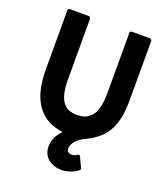

<svg xmlns="http://www.w3.org/2000/svg" viewBox="-159 -777 974 1118"><g transform="rotate(20 327.5 -217.5)"><path d="M68 -287C68 -92 148 4 284 21C263 43 236 78 236 127C236 195 291 231 354 231C387 231 429 216 454 196C458 193 460 186 457 181L429 121C423 108 414 114 411 116C401 123 390 127 380 127C361 127 348 119 348 98C348 75 367 40 415 17C525 -35 588 -102 588 -287V-654C588 -659 583 -666 575 -666H464C459 -666 452 -662 452 -654V-278C452 -140 400 -101 328 -101C257 -101 209 -139 209 -278V-654C209 -659 204 -666 196 -666H80C75 -666 68 -662 68 -654Z"/></g></svg>

Font: Falling Sky
Style: Bd
Weight: 700
Designer: Paul D. Hunt
Foundry: Adobe Systems Incorporated
Version: Version 1.02